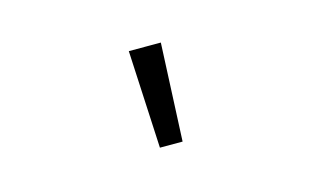

<svg xmlns="http://www.w3.org/2000/svg" viewBox="-43 -848 685 417"><g transform="rotate(-15 300.0 -640.0)"><path d="M275 -530 264 -750H336L326 -530Z"/></g></svg>

Font: Red Hat Mono VF Light
Style: Regular
Weight: 300
Monospace: yes
Designer: Pentagram, MCKL
Foundry: Pentagram, MCKL
Version: Version 1.023